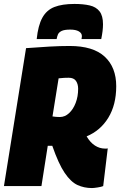

<svg xmlns="http://www.w3.org/2000/svg" viewBox="-32 -943 609 973"><path d="M-12 0 100 -699Q166 -704 219.5 -707Q273 -710 321 -710Q440 -710 498.5 -656Q557 -602 557 -506Q557 -412 517 -346.5Q477 -281 407 -252Q425 -221 449 -205.5Q473 -190 500 -190Q503 -190 507 -190Q511 -190 514 -191L491 0Q482 4 462.5 7Q443 10 434 10Q394 10 360.5 -5.5Q327 -21 296 -66.5Q265 -112 233 -204Q227 -204 221.5 -204Q216 -204 210 -204L178 0ZM271 -350Q297 -350 318 -369.5Q339 -389 351.5 -421.5Q364 -454 364 -493Q364 -517 353 -533Q342 -549 316 -549Q303 -549 293.5 -548.5Q284 -548 265 -546L234 -353Q252 -350 271 -350ZM345 -923Q390 -923 422.5 -915.5Q455 -908 472.5 -885.5Q490 -863 490 -820Q490 -788 481 -745H381Q382 -751 382.5 -754.5Q383 -758 383 -760Q383 -775 367.5 -784Q352 -793 324 -793Q294 -793 280 -786Q266 -779 261.5 -768Q257 -757 255 -745H154Q161 -814 182.5 -853Q204 -892 243.5 -907.5Q283 -923 345 -923Z"/></svg>

Font: Georama SemiCondensed Black
Style: Italic
Weight: 900
Width: 4
Italic angle: -9°
Designer: Jean-Baptiste Levee
Foundry: Production Type
Version: Version 1.000